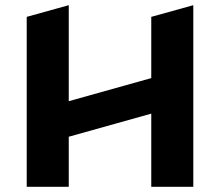

<svg xmlns="http://www.w3.org/2000/svg" viewBox="-20 -720 848 740"><path d="M563 -655V-419L245 -330V-700L83 -655V0H245V-193L563 -282V0H725V-700Z"/></svg>

Font: Talent SemiBold
Style: Bold
Weight: 700
Designer: Mike Powis
Version: Version 1.001;hotconv 1.0.109;makeotfexe 2.5.65596